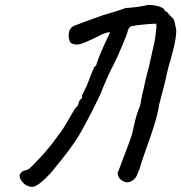

<svg xmlns="http://www.w3.org/2000/svg" viewBox="-20 -703 726 769"><path d="M122 42Q111 48 96 43.5Q81 39 70 26.5Q59 14 58 -1Q61 -9 67.5 -14.5Q74 -20 83 -21Q87 -22 90.5 -24Q94 -26 98 -28Q103 -32 111.5 -41Q120 -50 129.5 -60Q139 -70 146 -77Q153 -84 153 -85Q171 -105 185.5 -123.5Q200 -142 224 -175Q234 -189 243 -204.5Q252 -220 261 -235Q269 -248 275.5 -260Q282 -272 292 -280Q296 -297 299 -301Q302 -305 309 -311L308 -320Q320 -343 326 -356.5Q332 -370 335.5 -380Q339 -390 343 -400.5Q347 -411 355 -428Q357 -436 361.5 -438Q366 -440 367 -448Q370 -458 379 -480.5Q388 -503 400 -529Q412 -555 421 -574Q412 -574 400 -570Q388 -566 368 -555Q337 -540 319 -532.5Q301 -525 289 -524.5Q277 -524 263 -531Q252 -550 256 -572Q260 -594 280 -601Q286 -603 303 -609.5Q320 -616 339.5 -623Q359 -630 374 -635.5Q389 -641 392 -642Q416 -649 439 -656Q462 -663 484 -671Q488 -671 500.5 -672Q513 -673 528 -675Q543 -677 555.5 -679.5Q568 -682 571 -683Q591 -684 611.5 -678.5Q632 -673 637 -666Q640 -659 646 -656.5Q652 -654 655 -647L674 -628Q677 -625 680 -612Q683 -599 685 -588Q687 -578 684.5 -558Q682 -538 676.5 -515Q671 -492 665.5 -471.5Q660 -451 656 -440Q653 -426 649 -410.5Q645 -395 642 -379Q641 -374 637.5 -361Q634 -348 630 -332Q626 -316 622.5 -303.5Q619 -291 618 -286Q614 -258 604 -223Q594 -188 581 -151Q568 -114 556.5 -81.5Q545 -49 539 -26Q534 -18 530.5 -6.5Q527 5 519 13Q510 22 499.5 25.5Q489 29 479 25Q466 20 459 11.5Q452 3 451 -11Q453 -14 461 -35.5Q469 -57 479.5 -84.5Q490 -112 498.5 -135.5Q507 -159 509 -166Q512 -178 516.5 -199.5Q521 -221 527.5 -242.5Q534 -264 540 -276Q543 -286 546 -305.5Q549 -325 555 -346Q557 -357 561 -374.5Q565 -392 569 -408Q573 -424 575 -429L594 -514Q598 -527 601.5 -551Q605 -575 607 -596Q607 -598 606 -601Q605 -604 607 -608Q593 -608 574 -606.5Q555 -605 537.5 -603Q520 -601 507 -598Q496 -595 492 -580Q491 -573 484 -555.5Q477 -538 468 -516.5Q459 -495 450.5 -476.5Q442 -458 437 -448Q424 -424 413.5 -400Q403 -376 392 -351Q387 -336 374 -308.5Q361 -281 345 -250Q329 -219 312.5 -189Q296 -159 282 -138Q267 -116 254.5 -99.5Q242 -83 229 -66.5Q216 -50 197 -27Q183 -8 159.5 14Q136 36 122 42Z"/></svg>

Font: Caveat Medium
Style: Regular
Weight: 500
Designer: Pablo Impallari
Foundry: Pablo Impallari
Version: Version 2.000